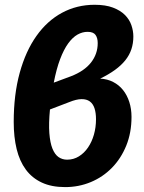

<svg xmlns="http://www.w3.org/2000/svg" viewBox="-20 -756 586 784"><path d="M184 -309Q178.5 -251.5 181.5 -212.2Q184.5 -173 194.2 -149Q204 -125 219.2 -114.5Q234.5 -104 254 -104Q280.5 -104 302.2 -117.5Q324 -131 339.5 -153.8Q355 -176.5 363.5 -206.2Q372 -236 372 -269Q372 -295 366 -313.5Q360 -332 346.8 -341.8Q333.5 -351.5 312.8 -351.2Q292 -351 262.5 -339ZM269.5 -444.5Q324 -465.5 351.5 -500.5Q379 -535.5 379 -580Q379 -601 370 -613.5Q361 -626 337.5 -626Q316.5 -626 296.5 -614.8Q276.5 -603.5 258.5 -578.8Q240.5 -554 225.5 -514.5Q210.5 -475 199.5 -418.5ZM389 -435Q418.5 -433.5 442.2 -421.2Q466 -409 482.5 -388.2Q499 -367.5 508 -339.5Q517 -311.5 517 -278.5Q517 -214 495.5 -161.2Q474 -108.5 437 -70.8Q400 -33 350.8 -12.5Q301.5 8 246 8Q190.5 8 150.8 -10.5Q111 -29 85.5 -63.5Q60 -98 48 -147.2Q36 -196.5 36 -258Q36 -370 60.5 -458.8Q85 -547.5 128.8 -609.2Q172.5 -671 233.2 -703.8Q294 -736.5 366.5 -736.5Q411 -736.5 441.2 -725Q471.5 -713.5 490 -695Q508.5 -676.5 516.5 -653.2Q524.5 -630 524.5 -607Q524.5 -579 516.5 -555Q508.5 -531 491.8 -510Q475 -489 449.5 -470.5Q424 -452 389 -435Z"/></svg>

Font: Lato ExtraBold
Style: Italic
Weight: 800
Italic angle: -7°
Designer: Lukasz Dziedzic with Adam Twardoch and Botio Nikoltchev
Foundry: tyPoland Lukasz Dziedzic
Version: Version 2.015; 2015-08-06; http://www.latofonts.com/